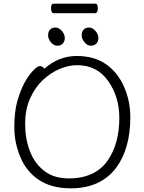

<svg xmlns="http://www.w3.org/2000/svg" viewBox="-20 -1013 785 1046"><path d="M516 -806.5Q516 -787 505 -775.5Q494 -764 475 -764Q456 -764 440.5 -782.5Q425 -801 425 -820.5Q425 -840 435.5 -851.5Q446 -863 465 -863Q484 -863 500 -844.5Q516 -826 516 -806.5ZM242 -820.5Q242 -840 252.5 -851.5Q263 -863 282 -863Q301 -863 317 -844.5Q333 -826 333 -806.5Q333 -787 322 -775.5Q311 -764 292 -764Q273 -764 257.5 -782.5Q242 -801 242 -820.5ZM500 -993Q513 -993 513 -967Q513 -956 509 -948.5Q505 -941 499 -941H271Q266 -941 262 -948.5Q258 -956 258 -968Q258 -993 272 -993ZM222 -639Q301 -708 397 -708Q493 -708 557 -663.5Q621 -619 655.5 -541Q690 -463 690 -375Q690 -202 612 -98Q527 13 366 13Q261 13 192.5 -32.5Q124 -78 91 -157Q58 -236 58 -319.5Q58 -403 74 -461Q106 -573 162 -630Q184 -653 197.5 -653Q211 -653 222 -639ZM354 -41Q501 -41 569 -142Q630 -232 630 -371Q630 -485 569.5 -571.5Q509 -658 399 -658Q355 -658 305.5 -637.5Q256 -617 213.5 -577Q171 -537 144 -477Q117 -417 117 -337.5Q117 -258 142.5 -190.5Q168 -123 221 -82Q274 -41 354 -41Z"/></svg>

Font: LXGW WenKai Lite Light
Style: Regular
Weight: 300
Designer: LXGW / Fontworks Inc.
Foundry: LXGW / Fontworks Inc.
Version: Version 1.511; March 25, 2025